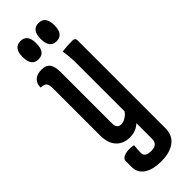

<svg xmlns="http://www.w3.org/2000/svg" viewBox="-273 -671 849 849"><g transform="rotate(-45 152.0 -246.5)"><path d="M193 -408Q193 -457 186 -490Q216 -494 251 -494Q268 -494 268 -479V71Q268 116 236.5 139Q205 162 152 162Q99 162 70 142Q41 122 41 87V50Q41 33 65 26Q77 23 90.5 23Q104 23 117 26Q114 50 114 68V73Q114 98 153.5 98Q193 98 193 63V-36Q168 -11 128.5 -11Q89 -11 65 -36.5Q41 -62 41 -111V-407Q41 -428 33.5 -437Q26 -446 5 -446Q4 -471 19.5 -485.5Q35 -500 63 -500Q91 -500 103.5 -484Q116 -468 116 -431V-112Q116 -79 142 -79Q156 -79 171 -88.5Q186 -98 193 -110ZM87 -541Q44 -541 44 -598Q44 -655 87 -655Q130 -655 130 -598Q130 -541 87 -541ZM200 -541Q157 -541 157 -598Q157 -655 200 -655Q243 -655 243 -598Q243 -541 200 -541Z"/></g></svg>

Font: Medula One
Style: Regular
Weight: 400
Designer: Luciano Vergara
Foundry: Luciano Vergara
Version: Version 1.002